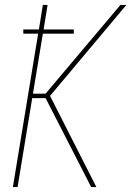

<svg xmlns="http://www.w3.org/2000/svg" viewBox="-20 -755 540 775"><path d="M348 0 164 -359H110L51 0H32L134 -619H74V-636H137L153 -735H172L156 -636H278V-619H153L113 -377H164L466 -735H490L182 -368L369 0Z"/></svg>

Font: Iosevka Term Curly Thin
Style: Italic
Weight: 100
Italic angle: -9°
Designer: Belleve Invis
Foundry: Belleve Invis
Version: Version 32.3.0